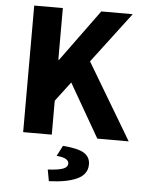

<svg xmlns="http://www.w3.org/2000/svg" viewBox="-59 -699 739 985"><g transform="rotate(5 310.0 -206.5)"><path d="M76.9 0V-651.8H224.3V-385.5H227.9L422.2 -651.8H584.2L387 -391.6L620.4 0H458.8L300.4 -275.3L224.3 -174.7V0ZM230.2 239.1 219.3 180.1Q277.9 176.8 299.8 167.4Q321.7 158 321.7 140.9Q321.7 126.8 306.9 118Q292.1 109.1 258.6 106.1L286.7 52.1Q367.1 58.6 397.3 78.7Q427.6 98.7 427.6 135.6Q427.6 186.7 375.7 211.2Q323.8 235.7 230.2 239.1Z"/></g></svg>

Font: Source Sans 3
Style: Regular
Weight: 200
Designer: Paul D. Hunt
Foundry: Adobe
Version: Version 3.046;hotconv 1.0.118;makeotfexe 2.5.65603